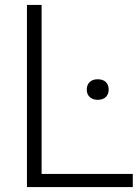

<svg xmlns="http://www.w3.org/2000/svg" viewBox="-20 -760 566 780"><path d="M89.5 0V-740H149V-53.5H519.5V0ZM377 -354.5Q356.5 -354.5 344.5 -365.8Q332.5 -377 332.5 -396Q332.5 -415.5 344.5 -426.8Q356.5 -438 377 -438Q398 -438 409.8 -426.8Q421.5 -415.5 421.5 -396Q421.5 -377 409.8 -365.8Q398 -354.5 377 -354.5Z"/></svg>

Font: Encode Sans Condensed Thin Light
Style: Regular
Weight: 300
Version: Version 3.002